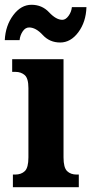

<svg xmlns="http://www.w3.org/2000/svg" viewBox="-43 -784 382 804"><path d="M11 0H287V-53H278Q253 -53 238 -67.5Q223 -82 223 -125V-536H8V-483H22Q45 -483 60.5 -469.5Q76 -456 76 -415V-125Q76 -82 61 -67.5Q46 -53 20 -53H11ZM209 -606Q253 -606 285 -649Q317 -692 319 -754H258Q256 -734 244 -717.5Q232 -701 218 -701Q192 -701 162.5 -732.5Q133 -764 89 -764Q45 -764 12.5 -720.5Q-20 -677 -23 -616H39Q41 -636 52 -652.5Q63 -669 79 -669Q107 -669 136 -637.5Q165 -606 209 -606Z"/></svg>

Font: Noto Serif ExtraCondensed Extra
Style: Regular
Weight: 800
Width: 3
Designer: Monotype Design Team
Foundry: Monotype Imaging Inc.
Version: Version 1.002